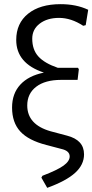

<svg xmlns="http://www.w3.org/2000/svg" viewBox="-20 -723 444 923"><path d="M207 180 179 131 184 122Q255 95 285 73.5Q315 52 315 29Q315 2 275 -7L203 -26Q117 -48 77.5 -91Q38 -134 38 -206Q38 -273 77.5 -316Q117 -359 191 -374Q58 -418 58 -531Q58 -611 115 -657Q172 -703 271 -703Q347 -703 404 -676L392 -602L380 -599Q322 -637 264 -637Q207 -637 171 -609.5Q135 -582 135 -537Q135 -484 164.5 -451.5Q194 -419 258 -397H355L359 -390L353 -339H274Q197 -339 154 -306Q111 -273 111 -216Q111 -124 223 -92L302 -71Q384 -50 384 19Q384 69 341 108Q298 147 207 180Z"/></svg>

Font: Alegreya Sans SC
Style: Regular
Weight: 400
Designer: Juan Pablo del Peral
Foundry: Huerta Tipografica
Version: Version 2.007